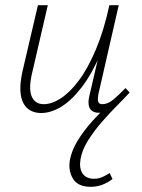

<svg xmlns="http://www.w3.org/2000/svg" viewBox="-20 -430 546 739"><path d="M138 5Q116 5 98.5 -4Q81 -13 70.5 -32Q60 -51 58.5 -81Q57 -111 66 -153L126 -410H164L105 -155Q89 -91 101.5 -60Q114 -29 149 -29Q179 -29 214 -51.5Q249 -74 284 -121Q319 -168 349.5 -240.5Q380 -313 401 -410H425Q401 -302 367 -223Q333 -144 294 -93.5Q255 -43 215.5 -19Q176 5 138 5ZM359 4Q344 4 334 -3.5Q324 -11 321.5 -25.5Q319 -40 324 -61L405 -410H437L359 -69Q355 -48 358 -38.5Q361 -29 374 -29Q395 -29 416 -46.5Q437 -64 463 -91L479 -74Q446 -38 416 -17Q386 4 359 4ZM329 289Q280 289 261 258Q242 227 249 186Q256 148 280 109.5Q304 71 336 35.5Q368 0 402 -31.5Q436 -63 463 -87L479 -74Q460 -53 431 -24Q402 5 372 39.5Q342 74 319 110.5Q296 147 290 182Q284 218 298 238Q312 258 342 258Q360 258 375 251Q390 244 402 236L413 259Q395 273 374 281Q353 289 329 289Z"/></svg>

Font: Ysabeau ExtraLight
Style: Italic
Weight: 250
Italic angle: -12°
Version: Version 2.000;gftools[0.9.27.dev2+g8671c4b]